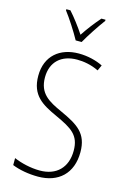

<svg xmlns="http://www.w3.org/2000/svg" viewBox="-141 -1106 721 1088"><g transform="rotate(15 219.5 -562.0)"><path d="M204 -884H239C264 -929 306 -992 337 -1034V-1041H313C278 -1001 250 -964 222 -922C195 -963 160 -1009 131 -1041H107V-1034C135 -998 179 -930 204 -884ZM394 -279C394 -390 333 -426 231 -473C149 -510 90 -542 90 -637C90 -728 149 -781 241 -781C278 -781 323 -774 368 -752L383 -785C345 -804 294 -817 241 -817C131 -817 51 -753 51 -636C51 -521 119 -483 209 -442C307 -397 355 -368 355 -277C355 -179 296 -119 198 -119C143 -119 87 -133 45 -151V-110C87 -93 141 -83 197 -83C316 -83 394 -153 394 -279Z"/></g></svg>

Font: Noto Sans Telugu UI Condensed ExtraLight
Style: Regular
Weight: 200
Width: 3
Designer: Jelle Bosma - Monotype Design Team
Foundry: Monotype Imaging Inc.
Version: Version 2.005